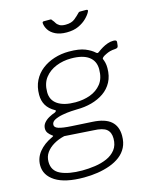

<svg xmlns="http://www.w3.org/2000/svg" viewBox="-144 -828 869 1090"><g transform="rotate(-15 290.5 -283.0)"><path d="M213 175Q102 175 45.5 139Q-11 103 -11 44Q-11 0 17.5 -35Q46 -70 94 -92Q101 -95 103 -97.5Q105 -100 99 -103Q84 -114 76.5 -125Q69 -136 69 -150Q69 -169 81 -183.5Q93 -198 111 -208Q129 -218 147 -224Q153 -227 155 -231Q157 -235 152 -237Q118 -256 102.5 -282.5Q87 -309 87 -344Q87 -391 105 -427Q123 -463 154.5 -487.5Q186 -512 227 -525Q268 -538 313 -538Q374 -538 408 -524Q442 -510 461 -492Q466 -487 470.5 -488Q475 -489 481 -494Q493 -503 507.5 -511.5Q522 -520 539 -526Q556 -532 573 -532Q585 -532 589 -528.5Q593 -525 592 -518L590 -500Q589 -492 585.5 -488.5Q582 -485 572 -484Q553 -483 540.5 -479.5Q528 -476 516 -470Q486 -456 490 -446Q494 -437 497.5 -423.5Q501 -410 501 -391Q501 -344 482.5 -309.5Q464 -275 432 -253Q400 -231 359.5 -220Q319 -209 274 -209Q264 -209 239.5 -207.5Q215 -206 187.5 -201Q160 -196 140.5 -186Q121 -176 121 -158Q121 -143 144 -135.5Q167 -128 219 -125L340 -118Q413 -114 447.5 -84Q482 -54 482 2Q482 41 467.5 69.5Q453 98 427 118Q401 138 366.5 150.5Q332 163 293 169Q254 175 213 175ZM213 134Q250 134 288.5 128.5Q327 123 359 109Q391 95 411 69.5Q431 44 431 4Q431 -32 409.5 -50Q388 -68 333 -70L164 -81Q129 -73 101 -56.5Q73 -40 56.5 -17Q40 6 40 37Q40 90 87 112Q134 134 213 134ZM276 -250Q323 -250 363 -264.5Q403 -279 428.5 -311Q454 -343 454 -397Q454 -445 419 -471Q384 -497 315 -497Q268 -497 227 -480.5Q186 -464 160.5 -431.5Q135 -399 135 -347Q135 -300 172 -275Q209 -250 276 -250ZM469 -741Q476 -741 478 -738Q480 -735 477 -729Q469 -712 449.5 -692.5Q430 -673 401 -659.5Q372 -646 331 -646Q292 -646 265.5 -659Q239 -672 226 -692.5Q213 -713 212 -734Q212 -736 214 -738.5Q216 -741 221 -741H259Q264 -741 265.5 -738.5Q267 -736 271 -731Q276 -726 282 -715.5Q288 -705 300.5 -697.5Q313 -690 336 -690Q371 -690 391 -706.5Q411 -723 424 -737Q427 -740 429.5 -740.5Q432 -741 435 -741Z"/></g></svg>

Font: Libre Franklin Thin ExtraLight
Style: Italic
Weight: 250
Italic angle: -8°
Version: Version 3.000